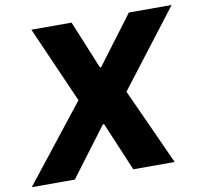

<svg xmlns="http://www.w3.org/2000/svg" viewBox="-96 -814 955 900"><g transform="rotate(-10 381.0 -363.5)"><path d="M301.5 -727.3H110.1L270.2 -363.6L-16.3 0H188.6L363.3 -232.2H369L467 0H664.1L498.6 -363.6L777.7 -727.3H574.2L401.6 -497.5H396Z"/></g></svg>

Font: TID UI Extra Bold
Style: Italic
Weight: 800
Italic angle: -9.39999°
Designer: The TID Project Authors
Foundry: Bakken & Bæck
Version: Version 1.001;hotconv 1.0.109;makeotfexe 2.5.65596